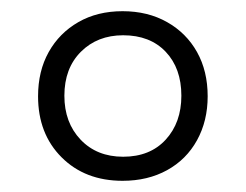

<svg xmlns="http://www.w3.org/2000/svg" viewBox="-20 -745 440 343"><path d="M199 -422Q132 -422 90 -464Q48 -506 48 -573Q48 -618 67 -652Q86 -686 120 -705.5Q154 -725 199 -725Q244 -725 278.5 -705.5Q313 -686 332 -652Q351 -618 351 -573Q351 -529 332 -494.5Q313 -460 278.5 -441Q244 -422 199 -422ZM200 -465Q248 -465 276 -495.5Q304 -526 304 -574Q304 -623 276 -652.5Q248 -682 200 -682Q154 -682 124.5 -652.5Q95 -623 95 -574Q95 -526 124 -495.5Q153 -465 200 -465Z"/></svg>

Font: Noto Serif Kannada Light
Style: Regular
Weight: 300
Version: Version 2.003